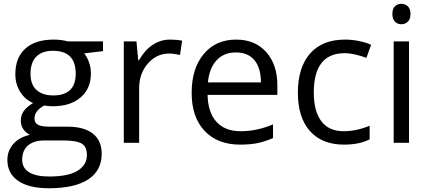

<svg xmlns="http://www.w3.org/2000/svg" viewBox="-20 -754 2266 1014"><path d="M523.9 -535.2V-483.9L424.8 -472.2Q438.5 -455.1 449.2 -427.5Q460 -399.9 460 -365.2Q460 -286.6 406.2 -239.7Q352.5 -192.9 258.8 -192.9Q234.9 -192.9 213.9 -196.8Q162.1 -169.4 162.1 -127.9Q162.1 -106 180.2 -95.5Q198.2 -85 242.2 -85H336.9Q423.8 -85 470.5 -48.3Q517.1 -11.7 517.1 58.1Q517.1 147 445.8 193.6Q374.5 240.2 237.8 240.2Q132.8 240.2 75.9 201.2Q19 162.1 19 90.8Q19 42 50.3 6.3Q81.5 -29.3 138.2 -42Q117.7 -51.3 103.8 -70.8Q89.8 -90.3 89.8 -116.2Q89.8 -145.5 105.5 -167.5Q121.1 -189.5 154.8 -210Q113.3 -227.1 87.2 -268.1Q61 -309.1 61 -361.8Q61 -449.7 113.8 -497.3Q166.5 -544.9 263.2 -544.9Q305.2 -544.9 338.9 -535.2ZM97.2 89.8Q97.2 133.3 133.8 155.8Q170.4 178.2 238.8 178.2Q340.8 178.2 389.9 147.7Q439 117.2 439 64.9Q439 21.5 412.1 4.6Q385.3 -12.2 311 -12.2H213.9Q158.7 -12.2 127.9 14.2Q97.2 40.5 97.2 89.8ZM141.1 -363.8Q141.1 -307.6 172.9 -278.8Q204.6 -250 261.2 -250Q379.9 -250 379.9 -365.2Q379.9 -485.8 259.8 -485.8Q202.6 -485.8 171.9 -455.1Q141.1 -424.3 141.1 -363.8Z M877.9 -544.9Q913.6 -544.9 941.9 -539.1L930.7 -463.9Q897.5 -471.2 872.1 -471.2Q807.1 -471.2 761 -418.5Q714.8 -365.7 714.8 -287.1V0H633.8V-535.2H700.7L710 -436H713.9Q743.7 -488.3 785.6 -516.6Q827.6 -544.9 877.9 -544.9Z M1248 9.8Q1129.4 9.8 1060.8 -62.5Q992.2 -134.8 992.2 -263.2Q992.2 -392.6 1055.9 -468.8Q1119.6 -544.9 1227.1 -544.9Q1327.6 -544.9 1386.2 -478.8Q1444.8 -412.6 1444.8 -304.2V-252.9H1076.2Q1078.6 -158.7 1123.8 -109.9Q1168.9 -61 1251 -61Q1337.4 -61 1421.9 -97.2V-24.9Q1378.9 -6.3 1340.6 1.7Q1302.2 9.8 1248 9.8ZM1226.1 -477.1Q1161.6 -477.1 1123.3 -435.1Q1085 -393.1 1078.1 -318.8H1357.9Q1357.9 -395.5 1323.7 -436.3Q1289.6 -477.1 1226.1 -477.1Z M1796.9 9.8Q1680.7 9.8 1616.9 -61.8Q1553.2 -133.3 1553.2 -264.2Q1553.2 -398.4 1617.9 -471.7Q1682.6 -544.9 1802.2 -544.9Q1840.8 -544.9 1879.4 -536.6Q1918 -528.3 1939.9 -517.1L1915 -448.2Q1888.2 -459 1856.4 -466.1Q1824.7 -473.1 1800.3 -473.1Q1637.2 -473.1 1637.2 -265.1Q1637.2 -166.5 1677 -113.8Q1716.8 -61 1794.9 -61Q1861.8 -61 1932.1 -89.8V-18.1Q1878.4 9.8 1796.9 9.8Z M2140.1 0H2059.1V-535.2H2140.1ZM2052.2 -680.2Q2052.2 -708 2065.9 -720.9Q2079.6 -733.9 2100.1 -733.9Q2119.6 -733.9 2133.8 -720.7Q2147.9 -707.5 2147.9 -680.2Q2147.9 -652.8 2133.8 -639.4Q2119.6 -626 2100.1 -626Q2079.6 -626 2065.9 -639.4Q2052.2 -652.8 2052.2 -680.2Z"/></svg>

Font: f04114697
Style: Regular
Weight: 400
Foundry: Ascender Corporation
Version: Version 1.10